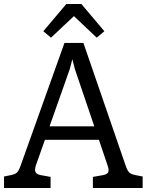

<svg xmlns="http://www.w3.org/2000/svg" viewBox="-24 -933 729 953"><path d="M684 -57V0H437V-55L489 -64Q515 -69 515 -88Q515 -97 511 -109L467 -239H199L154 -112Q150 -98 150 -90Q150 -69 177 -64L227 -55V0H-4V-57L31 -64Q51 -68 60 -76.5Q69 -85 78 -110L296 -720H390L600 -110Q608 -86 617.5 -77Q627 -68 648 -64ZM444 -306 348 -589 335 -639 322 -589 222 -306ZM456 -746 343 -853 229 -746 191 -778 305 -913H380L494 -778Z"/></svg>

Font: Enriqueta
Style: Regular
Weight: 400
Designer: Viviana Monsalve, Gustavo Ibarra
Foundry: 72Puntos
Version: Version 2.000